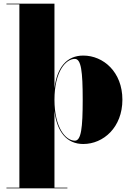

<svg xmlns="http://www.w3.org/2000/svg" viewBox="-20 -770 712 1040"><path d="M15 246.5V250H345V246.5H275V-169C288.5 -54.5 342.5 10 431 10C540 10 643 -80 643 -230C643 -380 540 -469 431 -469C341.5 -469 288.5 -405 275 -291.5V-750H15V-746.5H85V246.5ZM275 -230C275 -382 336 -451 385.5 -451C419.5 -451 428 -383.5 428 -230C428 -76.5 419.5 -8 385.5 -8C336 -8 275 -77.5 275 -230Z"/></svg>

Font: Bodoni* 48pt Fatface
Style: Regular
Weight: 900
Version: Version 2.3